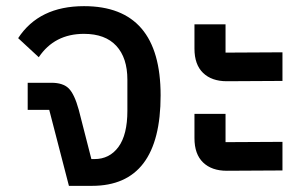

<svg xmlns="http://www.w3.org/2000/svg" viewBox="-20 -604 982 624"><path d="M253 -584Q502 -584 502 -294Q502 0 279 0H204L140 -247H70V-335H147Q185 -335 203.5 -316.5Q222 -298 236 -247L277 -87H287Q336 -87 365 -126.5Q394 -166 394 -244V-345Q394 -416 358 -455Q322 -494 253 -494Q157 -494 106 -418L39 -480Q107 -584 253 -584Z M717 -340Q668 -340 640 -367Q612 -394 612 -446V-525H713V-433L898 -434V-341ZM717 -49Q668 -49 640 -76Q612 -103 612 -155V-234H713V-142L898 -143V-50Z"/></svg>

Font: Anuphan Medium
Style: Regular
Weight: 500
Designer: Mike Abbink, Paul van der Laan, Pieter van Rosmalen, Mint Tantisuwanna
Foundry: Bold Monday; Cadson Demak
Version: Version 3.002;hotconv 1.0.109;makeotfexe 2.5.65596